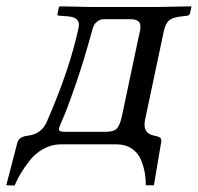

<svg xmlns="http://www.w3.org/2000/svg" viewBox="-23 -451 619 600"><path d="M161.6 -50.8Q160.2 -43.5 164.6 -41.3Q168.9 -39.1 178.2 -39.1H307.1Q333 -39.1 342.5 -49.8Q352.1 -60.5 357.9 -87.9L411.6 -341.8Q418.9 -367.2 413.6 -379.2Q408.2 -391.1 382.3 -391.1H301.3Q291 -391.1 282.7 -385Q274.4 -378.9 271.5 -373.5Q268.6 -368.2 267.6 -365.2Q240.2 -264.6 214.6 -190.2Q189 -115.7 175.5 -85Q162.1 -54.2 161.6 -50.8ZM168 0Q138.7 0 112.8 14.2Q86.9 28.3 69.1 51.5Q51.3 74.7 41 92.3Q30.8 109.9 22.5 128.9L-3.4 127.9L31.2 -4.9Q36.1 -23.9 63.5 -26.9Q106 -31.7 123 -69.8Q195.3 -234.9 222.7 -365.2Q229.5 -397 189 -399.9L162.6 -401.9Q159.2 -402.3 157.5 -403.3Q155.8 -404.3 156.7 -407.2L161.1 -429.2L164.6 -431.2Q242.2 -429.2 259.3 -429.2H468.3L574.7 -431.2L575.2 -429.2L570.8 -409.2Q569.3 -403.3 562.5 -401.9L544.9 -399.9Q517.1 -397 505.6 -387.5Q494.1 -377.9 488.8 -353L430.2 -76.2Q421.4 -34.2 459.5 -26.9Q473.1 -24.4 477.8 -20.3Q482.4 -16.1 480.5 -5.9L458 127.9H432.6Q432.6 108.9 429.7 90.3Q426.8 71.8 418 49.6Q409.2 27.3 389.2 13.7Q369.1 0 339.8 0Z"/></svg>

Font: Linux Biolinum
Style: Italic
Weight: 400
Italic angle: -12°
Designer: Philipp H. Poll
Foundry: Philipp H. Poll
Version: Version 1.1.3 ; ttfautohint (v0.9)